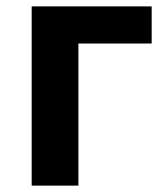

<svg xmlns="http://www.w3.org/2000/svg" viewBox="-20 -580 523 600"><path d="M79 0H225V-444H454V-560H79Z"/></svg>

Font: Noto Sans T Chinese Bold
Style: Bold
Weight: 700
Designer: Ryoko NISHIZUKA (kana & ideographs); Paul D. Hunt (Latin, Greek & Cyrillic); Wenlong ZHANG (bopomofo); Sandoll Communica
Foundry: Adobe Systems Incorporated
Version: Version 1.000;PS 1;hotconv 1.0.78;makeotf.lib2.5.61930